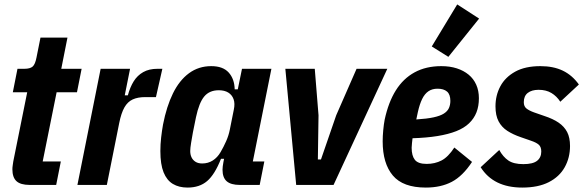

<svg xmlns="http://www.w3.org/2000/svg" viewBox="-20 -836 2646 868"><path d="M234 0H114Q73 0 54.5 -17Q36 -34 36 -71Q36 -79 37.5 -88.5Q39 -98 40 -106L103 -419H38L59 -525H90Q116 -525 127.5 -535Q139 -545 145 -576L163 -666H285L257 -525H349L328 -419H236L173 -106H255Z M463 0H330L435 -525H568L544 -405H558Q568 -442 584.5 -468.5Q601 -495 627.5 -510Q654 -525 692 -525H714L685 -397H636Q603 -397 580 -386.5Q557 -376 542.5 -350.5Q528 -325 519 -280Z M1154 0H1064Q1024 0 1005 -16.5Q986 -33 986 -69Q986 -77 987 -84Q988 -91 990 -103L993 -118H979Q951 -47 916.5 -17.5Q882 12 828 12Q789 12 761.5 -4.5Q734 -21 719.5 -57Q705 -93 705 -153Q705 -184 708.5 -214.5Q712 -245 717 -273Q733 -355 762 -414Q791 -473 834.5 -505Q878 -537 935 -537Q988 -537 1014 -508Q1040 -479 1041 -432H1055L1074 -525H1207L1123 -106H1175ZM894 -97Q921 -97 942 -110.5Q963 -124 977 -148Q991 -172 1002.5 -198Q1014 -224 1019 -250L1037 -340Q1043 -368 1036 -387.5Q1029 -407 1012 -417.5Q995 -428 969 -428Q927 -428 903.5 -400Q880 -372 866 -306L852 -237Q848 -215 844 -190.5Q840 -166 840 -153Q840 -137 846 -124.5Q852 -112 864 -104.5Q876 -97 894 -97Z M1488 0H1319L1270 -525H1403L1420 -315L1417 -115H1431L1500 -315L1592 -525H1731Z M1905 12Q1802 12 1756 -42.5Q1710 -97 1710 -197Q1710 -220 1712.5 -247Q1715 -274 1719 -295Q1736 -374 1769.5 -427.5Q1803 -481 1854.5 -509Q1906 -537 1975 -537Q2014 -537 2045 -527Q2076 -517 2098.5 -498.5Q2121 -480 2133 -453Q2145 -426 2145 -392Q2145 -356 2134 -328Q2123 -300 2100.5 -278.5Q2078 -257 2042.5 -243Q2007 -229 1958 -221Q1909 -213 1845 -211Q1844 -202 1842.5 -189Q1841 -176 1841 -168Q1841 -132 1855.5 -113.5Q1870 -95 1909 -95Q1946 -95 1976 -110.5Q2006 -126 2034 -169L2114 -104Q2072 -40 2022.5 -14Q1973 12 1905 12ZM1958 -435Q1934 -435 1917 -423.5Q1900 -412 1888.5 -388.5Q1877 -365 1869 -329L1862 -296Q1910 -299 1940 -305.5Q1970 -312 1986.5 -322.5Q2003 -333 2009.5 -347.5Q2016 -362 2016 -380Q2016 -409 2001 -422Q1986 -435 1958 -435ZM2146 -752 2007 -579 1932 -626 2047 -816Z M2341 12Q2276 12 2229 -11Q2182 -34 2153 -80L2237 -158Q2254 -127 2278 -110.5Q2302 -94 2346 -94Q2389 -94 2408 -109Q2427 -124 2427 -151Q2427 -172 2415.5 -182Q2404 -192 2380 -200L2334 -216Q2299 -228 2273.5 -244.5Q2248 -261 2234 -287.5Q2220 -314 2220 -355Q2220 -405 2242 -446Q2264 -487 2309 -512Q2354 -537 2423 -537Q2482 -537 2524.5 -516.5Q2567 -496 2597 -454L2513 -376Q2497 -401 2473 -415.5Q2449 -430 2415 -430Q2384 -430 2366 -416Q2348 -402 2348 -374Q2348 -355 2360 -345.5Q2372 -336 2394 -328L2440 -312Q2480 -299 2505.5 -281.5Q2531 -264 2544 -239Q2557 -214 2557 -176Q2557 -123 2533 -80Q2509 -37 2461 -12.5Q2413 12 2341 12Z"/></svg>

Font: IBM Plex Sans Condensed
Style: Bold Italic
Weight: 700
Width: 3
Italic angle: -11.31°
Designer: Mike Abbink, Paul van der Laan, Pieter van Rosmalen
Foundry: Bold Monday
Version: Version 3.201